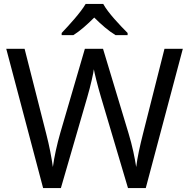

<svg xmlns="http://www.w3.org/2000/svg" viewBox="-20 -964 970 984"><path d="M509 -944H419C393 -899 333 -834 296 -795V-784H356C391 -806 427 -838 463 -874C499 -838 537 -805 572 -784H634V-795C596 -833 533 -899 509 -944ZM917 -714H823L713 -279C697 -216 684 -157 678 -108C671 -154 658 -218 639 -280L508 -714H415L289 -283C272 -224 258 -160 251 -108C244 -158 233 -216 217 -278L106 -714H12L201 0H292L427 -465C445 -526 459 -591 461 -609C464 -591 480 -525 497 -468L636 0H727Z"/></svg>

Font: Noto Sans Buginese
Style: Regular
Weight: 400
Designer: Monotype Design Team
Foundry: Monotype Imaging Inc.
Version: Version 2.002